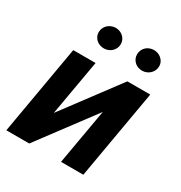

<svg xmlns="http://www.w3.org/2000/svg" viewBox="-172 -862 931 986"><g transform="rotate(30 293.5 -368.5)"><path d="M418.9 -528.3H554.7L462.9 0H330.6L388.2 -329.1L142.1 0H6.3L98.1 -528.3H230.5L172.9 -199.2ZM165 -673.3Q165 -687 170.2 -698.5Q175.3 -710 184.1 -718.3Q192.9 -726.6 204.6 -731.4Q216.3 -736.3 229.5 -736.8Q242.2 -736.8 253.9 -732.7Q265.6 -728.5 274.7 -720.5Q283.7 -712.4 289.1 -701.4Q294.4 -690.4 294.4 -677.2Q294.4 -663.6 289.3 -652.3Q284.2 -641.1 275.4 -632.6Q266.6 -624 255.1 -619.4Q243.7 -614.7 230.5 -614.3Q217.3 -614.3 205.6 -618.4Q193.8 -622.6 184.8 -630.4Q175.8 -638.2 170.4 -649.2Q165 -660.2 165 -673.3ZM392.6 -673.3Q392.6 -687 397.5 -698.2Q402.3 -709.5 411.1 -718Q419.9 -726.6 431.6 -731.2Q443.4 -735.8 456.5 -736.3Q469.2 -736.3 481 -732.2Q492.7 -728 501.7 -720.2Q510.7 -712.4 516.4 -701.4Q522 -690.4 522 -677.2Q522 -663.6 516.8 -652.1Q511.7 -640.6 502.9 -632.1Q494.1 -623.5 482.4 -618.7Q470.7 -613.8 457.5 -613.3Q444.3 -613.3 432.6 -617.4Q420.9 -621.6 412.1 -629.6Q403.3 -637.7 397.9 -648.9Q392.6 -660.2 392.6 -673.3Z"/></g></svg>

Font: Roboto Mono
Style: Bold Italic
Weight: 700
Designer: Google
Version: Version 2.000985; 2015; ttfautohint (v1.3)